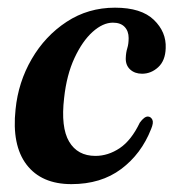

<svg xmlns="http://www.w3.org/2000/svg" viewBox="-20 -470 453 500"><path d="M274 -411Q248 -411 221.2 -387Q194.5 -363 174 -319Q153.5 -275 147 -215Q138 -138.5 160 -101.2Q182 -64 228.5 -64Q261.5 -64 291.8 -84.2Q322 -104.5 344 -150.5Q356 -167 365.5 -166.5Q373 -166 376.8 -158.2Q380.5 -150.5 373.5 -134Q348 -69 295.5 -29.8Q243 9.5 166 9.5Q88 9.5 49.2 -41.2Q10.5 -92 20.5 -185Q27.5 -256 62.5 -316.2Q97.5 -376.5 153.5 -413.2Q209.5 -450 279.5 -450Q348 -450 380.8 -418.2Q413.5 -386.5 411.5 -344.5Q410.5 -312 392 -295Q373.5 -278 350 -278Q331 -278 319 -289Q307 -300 307.5 -318.5Q308 -333.5 311.5 -344.5Q315 -355.5 315 -371Q315 -389 304.5 -400Q294 -411 274 -411Z"/></svg>

Font: Fraunces 144pt S050 SemiBold
Style: Italic
Weight: 600
Italic angle: -16°
Version: Version 1.000; ttfautohint (v1.8.3)